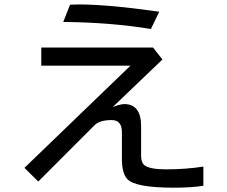

<svg xmlns="http://www.w3.org/2000/svg" viewBox="-20 -829 1040 879"><path d="M723.6 -556.6 496.1 -338.9Q531.2 -352.5 548.8 -352.5Q626 -352.5 626 -251V-116.2Q626 -85 640.6 -73.2Q664.1 -53.7 739.3 -53.7Q831.1 -53.7 911.1 -66.4V21.5Q854.5 30.3 777.3 30.3Q595.7 30.3 561.5 -10.7Q538.1 -37.1 538.1 -101.6V-223.6Q538.1 -279.3 491.2 -279.3Q436.5 -279.3 413.1 -255.9L155.3 2L91.8 -60.5L577.1 -528.3H168.9V-611.3H680.7ZM300.8 -807.6Q334 -808.6 341.8 -808.6Q475.6 -808.6 709 -775.4L670.9 -696.3Q486.3 -726.6 269.5 -728.5Z"/></svg>

Font: MotoyaLCedar
Style: W3 mono
Weight: 400
Version: Version 1.01